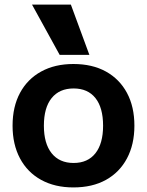

<svg xmlns="http://www.w3.org/2000/svg" viewBox="-20 -810 643 840"><path d="M301 10Q220 10 160 -23Q100 -56 67.5 -117Q35 -178 35 -260Q35 -343 67.5 -403.5Q100 -464 160 -497Q220 -530 301 -530Q384 -530 443.5 -497Q503 -464 535.5 -403.5Q568 -343 568 -260Q568 -178 535.5 -117Q503 -56 443.5 -23Q384 10 301 10ZM302 -97Q364 -97 397.5 -139.5Q431 -182 431 -260Q431 -339 397.5 -381Q364 -423 302 -423Q240 -423 206 -381Q172 -339 172 -260Q172 -182 206 -139.5Q240 -97 302 -97ZM241 -570 120 -790H290L371 -570Z"/></svg>

Font: M PLUS 2
Style: Bold
Weight: 700
Designer: Coji Morishita
Foundry: UNDERFOREST DESIGN
Version: Version 1.001